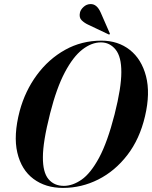

<svg xmlns="http://www.w3.org/2000/svg" viewBox="-20 -910 745 940"><path d="M476.5 -711Q558 -711 615.5 -665.8Q673 -620.5 694.8 -537.2Q716.5 -454 690 -341Q664 -229.5 603.5 -151Q543 -72.5 461 -31.2Q379 10 288.5 10Q203 10 143.8 -34.2Q84.5 -78.5 64.8 -162.8Q45 -247 76.5 -367Q103 -465 160.5 -543Q218 -621 298.8 -666Q379.5 -711 476.5 -711ZM292.5 0Q335.5 0 379.5 -30.5Q423.5 -61 464.8 -137.2Q506 -213.5 541 -350Q558 -417.5 566 -468.2Q574 -519 574 -556Q574.5 -632 546 -667.2Q517.5 -702.5 474 -702.5Q428.5 -702.5 383.2 -667.5Q338 -632.5 297.5 -556Q257 -479.5 225.5 -355.5Q207 -282.5 198.5 -230Q190 -177.5 190 -140.5Q189.5 -66.5 217.2 -33.2Q245 0 292.5 0ZM473 -848.5 517 -748Q519 -744.5 517 -742.5Q515 -739.5 511 -742L413 -788.5Q394 -797 380 -810.5Q366 -824 371.5 -848.5Q374.5 -862.5 389 -876Q403.5 -889.5 422.5 -890Q454 -891.5 473 -848.5Z"/></svg>

Font: Fraunces 144pt S000 SemiBold
Style: Italic
Weight: 600
Italic angle: -16°
Version: Version 1.000; ttfautohint (v1.8.3)